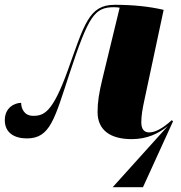

<svg xmlns="http://www.w3.org/2000/svg" viewBox="-22 -569 754 799"><path d="M676 -44 447 210H573L698 -64L693 -69C651 -31 621 -18 599 -18C579 -18 566 -30 566 -60C566 -87 571 -117 579 -153L659 -528C599 -542 532 -549 455 -549C348 -549 329 -468 260 -276C197 -101 161 -87 116 -87C77 -87 66 -120 66 -141C41 -141 -2 -123 -2 -69C-2 -16 38 7 90 7C187 7 205 -74 267 -262C347 -504 371 -539 453 -539C463 -539 469 -538 476 -537L404 -240C390 -182 384 -144 384 -103C384 -26 439 10 526 10C590 10 637 -13 676 -44Z"/></svg>

Font: Noto Serif Display Black
Style: Italic
Weight: 900
Italic angle: -12°
Designer: Monotype Design Team
Foundry: Monotype Imaging Inc.
Version: Version 2.009